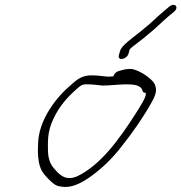

<svg xmlns="http://www.w3.org/2000/svg" viewBox="-20 -741 729 772"><path d="M133 -158C131 -127 133 -95 141 -71C148 -49 161 -36 176 -20C189 -8 201 7 225 9C263 17 303 -3 334 -24C383 -57 431 -102 471 -155C512 -206 558 -272 591 -332C611 -368 610 -383 602 -403C593 -422 544 -459 507 -464C496 -464 485 -463 474 -460L459 -456C449 -454 439 -445 436 -434C427 -433 417 -433 410 -433C390 -435 370 -438 348 -438C314 -438 294 -426 267 -401C210 -354 133 -260 133 -158ZM196 -266C220 -316 252 -351 287 -382C304 -397 309 -402 329 -402C351 -402 371 -399 392 -397C450 -397 534 -415 551 -382C553 -375 554 -368 565 -368C569 -361 564 -350 555 -333C548 -320 538 -304 526 -285C460 -182 385 -77 290 -32C239 -10 213 -45 193 -69C181 -84 174 -106 173 -129C173 -167 168 -209 196 -266ZM461 -530 458 -519C451 -495 490 -501 497 -526L500 -537C500 -540 502 -543 503 -544C507 -549 518 -557 532 -568C549 -581 565 -593 577 -604C602 -623 632 -654 657 -675L679 -693C702 -712 683 -733 660 -714L640 -697C614 -676 584 -645 558 -625C541 -610 493 -575 479 -560C470 -551 463 -541 461 -530Z"/></svg>

Font: Stray Cat
Style: SuObl
Weight: 400
Version: Version 1.0